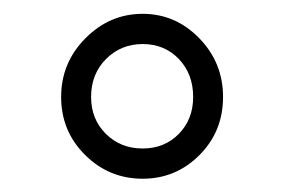

<svg xmlns="http://www.w3.org/2000/svg" viewBox="-20 -741 418 282"><path d="M307.6 -598.6Q307.6 -547.9 272.9 -513.2Q238.3 -478.5 189.5 -478.5Q140.1 -478.5 105 -513.4Q69.8 -548.3 69.8 -598.6Q69.8 -648.9 105.5 -684.8Q141.1 -720.7 189.5 -720.7Q237.8 -720.7 272.7 -684.8Q307.6 -648.9 307.6 -598.6ZM113.8 -598.6Q113.8 -565.9 135.5 -544.4Q157.2 -522.9 189.5 -522.9Q221.7 -522.9 242.7 -544.4Q263.7 -565.9 263.7 -598.6Q263.7 -632.3 242.7 -654.3Q221.7 -676.3 189.5 -676.3Q157.7 -676.3 135.7 -654.3Q113.8 -632.3 113.8 -598.6Z"/></svg>

Font: Vazir Thin FD-UI
Style: Thin-FD-UI
Weight: 100
Designer: Saber Rastikerdar
Foundry: Saber Rastikerdar
Version: Version 30.1.0